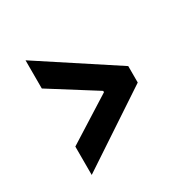

<svg xmlns="http://www.w3.org/2000/svg" viewBox="-139 -741 877 879"><g transform="rotate(-30 300.0 -301.0)"><path d="M103 2 497 -259V-346L103 -604V-455L341 -305V-298L103 -148Z"/></g></svg>

Font: IBM Plex Thai Looped
Style: Bold
Weight: 700
Designer: Mike Abbink, Paul van der Laan, Pieter van Rosmalen, Ben Mitchell, Mark Frömberg
Foundry: Bold Monday
Version: Version 1.0